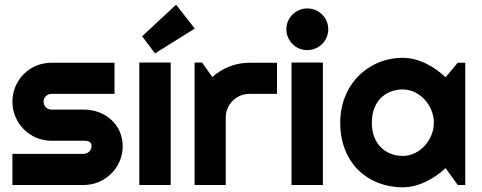

<svg xmlns="http://www.w3.org/2000/svg" viewBox="-20 -790 2058 820"><path d="M338 0C429 0 504 -74 504 -166C504 -258 429 -322 338 -322H199C181 -322 166 -337 166 -356C166 -374 181 -389 199 -389H469V-522H199C107 -522 33 -448 33 -356C33 -264 107 -189 199 -189H338C356 -189 371 -185 371 -166C371 -148 356 -133 338 -133H33V0H338Z M709 -523H575V0H709ZM812 -668 732 -770 587 -635 642 -562Z M944 -288C944 -344 989 -389 1045 -389H1163V-522H1045C987 -522 930 -500 887 -461L843 -523H811V0H944Z M1382 -665C1382 -714 1342 -754 1292 -754C1243 -754 1203 -714 1203 -665C1203 -616 1243 -576 1292 -576C1342 -576 1382 -616 1382 -665ZM1359 -523H1225V0H1359Z M1967 -522H1935L1883 -460C1834 -507 1768 -543 1700 -543C1553 -543 1433 -429 1433 -266C1433 -92 1553 10 1700 10C1768 10 1833 -26 1883 -72L1935 0H1967ZM1833 -266C1833 -193 1773 -124 1700 -124C1627 -124 1568 -175 1568 -266C1568 -358 1627 -408 1700 -408C1773 -408 1833 -339 1833 -266Z"/></svg>

Font: Righteous
Style: Regular
Weight: 400
Designer: Astigmatic (AOETI)
Foundry: Astigmatic (AOETI)
Version: Version 1.000